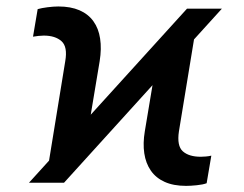

<svg xmlns="http://www.w3.org/2000/svg" viewBox="-20 -573 766 602"><path d="M70.8 0 566.4 -545.9H675.8L180.7 0ZM125.5 -18.6 184.6 -381.3Q192.4 -426.3 172.9 -443.8Q153.3 -461.4 117.2 -461.4Q109.9 -461.4 100.6 -460.4Q91.3 -459.5 83.5 -458L98.1 -544.4Q110.4 -547.9 129.2 -550.3Q147.9 -552.7 163.1 -552.7Q201.7 -552.7 229.2 -540.8Q256.8 -528.8 272.9 -506.3Q289.1 -483.9 293.9 -452.1Q298.8 -420.4 292.5 -381.3L248 -114.3ZM563.5 9.8Q523.9 9.8 496.3 -2.7Q468.8 -15.1 452.9 -38.1Q437 -61 432.4 -92.3Q427.7 -123.5 434.1 -161.6L479 -430.7L601.1 -527.3L541 -161.1Q534.2 -115.7 553.2 -98.6Q572.3 -81.5 609.4 -81.5Q616.2 -81.5 625.2 -82.3Q634.3 -83 642.6 -85L627.9 1.5Q616.2 5.9 596.9 7.8Q577.6 9.8 563.5 9.8Z"/></svg>

Font: Inter 20pt Medium
Style: Italic
Weight: 500
Italic angle: -9.3988°
Version: Version 4.001;git-66647c0bb